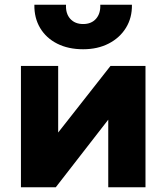

<svg xmlns="http://www.w3.org/2000/svg" viewBox="-20 -787 700 807"><path d="M68 0V-510H224.5V-230L444.5 -510H591.5V0H435V-284L214.5 0ZM329.5 -580Q267 -580 220.5 -603.5Q174 -627 148.8 -669.2Q123.5 -711.5 124.5 -767H257.5Q255.5 -730 275.2 -708Q295 -686 329.5 -686Q364 -686 383.5 -708Q403 -730 401.5 -767H534.5Q535.5 -712.5 509.5 -670.2Q483.5 -628 437 -604Q390.5 -580 329.5 -580Z"/></svg>

Font: Geologica
Style: Bold
Weight: 700
Designer: Sindre Bremnes, Frode Helland
Foundry: Monokrom Skriftforlag AS
Version: Version 1.010; ttfautohint (v1.8.4.7-5d5b);gftools[0.9.28]